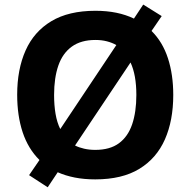

<svg xmlns="http://www.w3.org/2000/svg" viewBox="-20 -772 831 837"><path d="M735.3 -358Q735.3 -247 699 -164.5Q662.7 -82 587.6 -36Q512.4 10 395.3 10Q347.2 10 306.2 2Q265.2 -6.1 231.6 -21.1L187.9 44.4L106.8 -8.4L152.1 -74.5Q102.6 -123.5 78.7 -195.6Q54.9 -267.7 54.9 -359Q54.9 -469.6 91.5 -551.9Q128.1 -634.2 203.8 -679.6Q279.4 -725 396.3 -725Q445.2 -725 487.3 -716.4Q529.3 -707.7 563.9 -691L604.4 -752.1L684.9 -701.9L640.6 -637.1Q689.1 -589.1 712.2 -517.8Q735.3 -446.6 735.3 -358ZM574.4 -358Q574.4 -445.5 549 -499.6L307.1 -137.7Q324.5 -128.9 346.8 -123.8Q369.1 -118.6 395.3 -118.6Q459.2 -118.6 498.5 -147.5Q537.8 -176.4 556.1 -230.1Q574.4 -283.9 574.4 -358ZM215.8 -358Q215.8 -313.5 222.1 -276Q228.4 -238.5 242.7 -209.4L487.2 -575.6Q468.9 -585.9 445.9 -591.9Q422.8 -597.8 396.3 -597.8Q333 -597.8 293 -568.8Q253 -539.8 234.4 -486.3Q215.8 -432.7 215.8 -358Z"/></svg>

Font: Noto Sans Symbols
Style: Regular
Weight: 400
Designer: Monotype Design Team
Foundry: Monotype Imaging Inc.
Version: Version 2.002